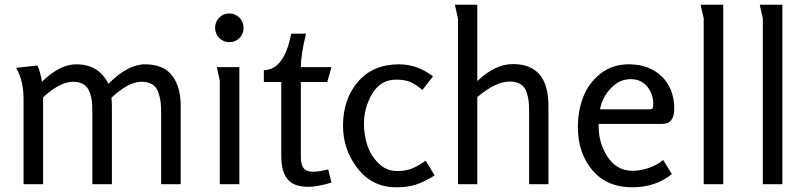

<svg xmlns="http://www.w3.org/2000/svg" viewBox="-20 -782 3425 815"><path d="M747 0H664V-305Q664 -332 661.5 -351Q659 -370 651.5 -391.5Q644 -413 626 -424Q608 -435 581 -435Q525 -435 453 -367Q455 -347 455 -332V0H372V-305Q372 -333 370 -352Q368 -371 360 -392Q352 -413 334.5 -424Q317 -435 289 -435Q236 -435 163 -369V0H80V-361Q80 -442 48 -494L139 -504Q153 -470 158 -435Q234 -509 303 -509Q400 -509 440 -426Q523 -509 595 -509Q674 -509 710.5 -461.5Q747 -414 747 -332Z M1014 -664Q1014 -638 996.5 -620.5Q979 -603 953 -603Q928 -603 910.5 -621Q893 -639 893 -664Q893 -689 910.5 -707Q928 -725 953 -725Q978 -725 996 -707Q1014 -689 1014 -664ZM996 0H913V-438Q913 -439 910 -452.5Q907 -466 904 -480.5Q901 -495 901 -497H996Z M1373 -63 1387 -7Q1328 11 1288 11Q1227 11 1200.5 -21.5Q1174 -54 1174 -118V-434H1100V-484Q1187 -486 1216 -639H1279Q1257 -549 1257 -497H1387L1369 -434H1257V-116Q1257 -84 1268.5 -68.5Q1280 -53 1310 -53Q1333 -53 1373 -63Z M1787 -100 1825 -37Q1778 -9 1744.5 2Q1711 13 1661 13Q1561 13 1498.5 -66.5Q1436 -146 1436 -248Q1436 -361 1499.5 -435Q1563 -509 1674 -509Q1751 -509 1818 -458L1773 -400Q1744 -425 1720.5 -434.5Q1697 -444 1661 -444Q1596 -444 1560.5 -385Q1525 -326 1525 -257Q1525 -211 1538.5 -167.5Q1552 -124 1585.5 -90Q1619 -56 1666 -56Q1702 -56 1727 -66Q1752 -76 1787 -100Z M2308 0H2226V-306Q2226 -335 2224 -353Q2222 -371 2214.5 -392.5Q2207 -414 2189 -425Q2171 -436 2143 -436Q2085 -436 2006 -370V0H1924V-703Q1924 -704 1921 -717.5Q1918 -731 1914.5 -745.5Q1911 -760 1911 -762H2006V-438Q2082 -510 2157 -510Q2308 -510 2308 -333Z M2795 -103 2832 -43Q2763 13 2664 13Q2556 13 2494.5 -59.5Q2433 -132 2433 -243Q2433 -311 2455.5 -370Q2478 -429 2528.5 -469Q2579 -509 2649 -509Q2736 -509 2789 -457.5Q2842 -406 2842 -320Q2842 -256 2791 -256H2521V-246Q2521 -174 2559.5 -115.5Q2598 -57 2666 -57Q2699 -57 2735 -69.5Q2771 -82 2795 -103ZM2527 -318H2736Q2747 -318 2750 -322.5Q2753 -327 2753 -339Q2753 -384 2727 -415Q2701 -446 2657 -446Q2609 -446 2572.5 -407Q2536 -368 2527 -318Z M3050 0H2967V-704Q2967 -705 2964 -718Q2961 -731 2957.5 -745.5Q2954 -760 2954 -762H3050Z M3301 0H3218V-704Q3218 -705 3215 -718Q3212 -731 3208.5 -745.5Q3205 -760 3205 -762H3301Z"/></svg>

Font: Rosario
Style: Regular
Weight: 400
Designer: Hector Gatti
Foundry: Omnibus-Type
Version: Version 1.004